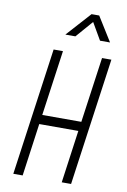

<svg xmlns="http://www.w3.org/2000/svg" viewBox="-105 -1051 736 1113"><g transform="rotate(10 263.0 -495.0)"><path d="M55 0 160 -750H215L161 -365H391L445 -750H500L395 0H340L383 -310H153L110 0ZM212 -847 341 -990H386L475 -847H416L358 -947L271 -847Z"/></g></svg>

Font: Mohave Light
Style: Italic
Weight: 300
Italic angle: -8°
Designer: Gumpita Rahayu
Foundry: Tokotype
Version: Version 2.003